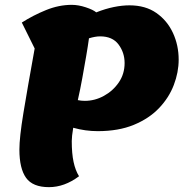

<svg xmlns="http://www.w3.org/2000/svg" viewBox="-20 -746 757 792"><path d="M182 26Q115 26 87.5 -12.5Q60 -51 60 -129Q60 -179 76.5 -279.5Q93 -380 123 -546L70 -653Q117 -683 170 -704.5Q223 -726 276 -726Q303 -726 333.5 -716Q364 -706 377 -695Q415 -710 449.5 -717Q484 -724 514 -724Q580 -724 625 -692.5Q670 -661 693.5 -610Q717 -559 717 -500Q717 -448 697 -395.5Q677 -343 636 -300Q595 -257 532 -231Q469 -205 383 -205Q358 -205 332.5 -208.5Q307 -212 282 -219Q276 -183 276 -164Q276 -113 283.5 -78Q291 -43 306 -19Q246 26 182 26ZM330 -330Q371 -330 408.5 -350.5Q446 -371 470 -406Q494 -441 494 -486Q494 -529 469 -562.5Q444 -596 393 -596Q373 -596 347 -588Q343 -558 335.5 -514.5Q328 -471 319.5 -424Q311 -377 301 -333Q315 -330 330 -330Z"/></svg>

Font: Lemon
Style: Regular
Weight: 400
Designer: Eduardo Rodriguez Tunni
Foundry: Eduardo Rodriguez Tunni
Version: Version 1.003; ttfautohint (v1.8.4.7-5d5b);gftools[0.9.24]